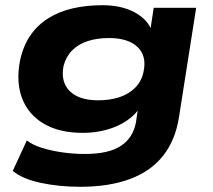

<svg xmlns="http://www.w3.org/2000/svg" viewBox="-20 -526 818 737"><path d="M288 191Q205 191 134.5 175.5Q64 160 29 130L83 13Q106 31 142 42Q178 53 220.5 59Q263 65 306 65Q397 65 444 34Q491 3 502 -57L511 -119H521Q502 -87 467.5 -63.5Q433 -40 389.5 -28Q346 -16 299 -16Q207 -16 147.5 -51.5Q88 -87 64.5 -149.5Q41 -212 57 -294Q69 -350 96.5 -390Q124 -430 165.5 -456Q207 -482 259.5 -494Q312 -506 373 -506Q447 -506 498 -478Q549 -450 564 -404H556L570 -496H733L667 -76Q653 13 605.5 72.5Q558 132 478 161.5Q398 191 288 191ZM357 -141Q402 -141 438.5 -153Q475 -165 499.5 -190Q524 -215 531 -251Q544 -311 508 -345.5Q472 -380 398 -380Q352 -380 316 -368Q280 -356 256.5 -332Q233 -308 224 -273Q212 -212 247.5 -176.5Q283 -141 357 -141Z"/></svg>

Font: Nunito Sans 10pt Expanded ExtraBold
Style: Italic
Weight: 800
Width: 7
Italic angle: -9°
Designer: Vernon Adams
Foundry: Vernon Adams
Version: Version 3.101;gftools[0.9.27]